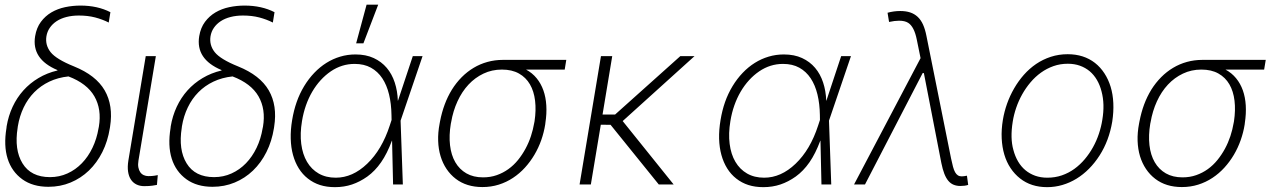

<svg xmlns="http://www.w3.org/2000/svg" viewBox="-20 -784 5411 816"><path d="M7.5 -240.1 8.2 -247.2Q15.6 -291.5 33.7 -330.3Q51.8 -369 79.4 -399.7Q106.9 -430.4 143.5 -452.2Q180 -474.1 224.1 -484.4V-486.2Q113.3 -532.7 129.3 -630.3Q135.3 -666.2 153.8 -691.1Q172.2 -715.9 198.5 -731.4Q224.8 -746.8 256.9 -753.6Q289.1 -760.3 322.1 -760.3Q394.5 -760.3 449.2 -732.2L442.1 -688.2Q415.5 -701.7 384.2 -709.9Q353 -718 315.3 -718Q286.6 -718 262.4 -711.8Q238.3 -705.6 220.5 -693.9Q202.8 -682.2 191.6 -665.8Q180.4 -649.5 177.2 -629.3Q171.5 -592 195.3 -562.1Q219.5 -532 294.4 -501.8Q387.8 -464.1 424.9 -399.9Q462 -335.6 447.8 -245.7L446.7 -239Q437.9 -183.6 415 -137.8Q392 -92 357.8 -59.1Q323.5 -26.3 279.8 -8.2Q236.2 9.9 185.7 9.9Q119.3 9.9 74.9 -22Q29.8 -54.7 12.4 -109.7Q-5 -164.8 7.5 -240.1ZM75.6 -89.8Q111.5 -31.2 192.5 -31.2Q232.2 -31.2 266.7 -46.9Q301.1 -62.5 327.9 -90.2Q354.8 -117.9 373 -155.9Q391.3 -193.9 398.8 -239L400.2 -245.7Q412.6 -319.6 381.2 -374.5Q349.8 -429.3 271 -459.2Q226.2 -454.5 189.6 -437.1Q153.1 -419.7 125.7 -392Q98.4 -364.3 80.6 -327.4Q62.9 -290.5 55.8 -247.2L55 -241.1Q40.1 -147.7 75.6 -89.8Z M525.6 -101.9 599.4 -545.5H642.4L568.5 -101.9Q565.7 -85.2 568 -72.8Q570.3 -60.4 576.2 -52Q582 -43.7 591.1 -39.6Q600.1 -35.5 610.8 -35.5Q625.7 -35.5 636.7 -37.3Q647.7 -39.1 650.6 -39.8L647 1.8Q641.7 2.8 628 5Q614.3 7.1 593 7.1Q574.6 7.1 560 0Q545.5 -7.1 536.4 -20.8Q527.3 -34.4 524.3 -54.9Q521.3 -75.3 525.6 -101.9Z M704.9 -240.1 705.6 -247.2Q713.1 -291.5 731.2 -330.3Q749.3 -369 776.8 -399.7Q804.3 -430.4 840.9 -452.2Q877.5 -474.1 921.5 -484.4V-486.2Q810.7 -532.7 826.7 -630.3Q832.7 -666.2 851.2 -691.1Q869.7 -715.9 896 -731.4Q922.2 -746.8 954.4 -753.6Q986.5 -760.3 1019.5 -760.3Q1092 -760.3 1146.7 -732.2L1139.6 -688.2Q1112.9 -701.7 1081.7 -709.9Q1050.4 -718 1012.8 -718Q984 -718 959.9 -711.8Q935.7 -705.6 918 -693.9Q900.2 -682.2 889 -665.8Q877.8 -649.5 874.6 -629.3Q869 -592 892.8 -562.1Q916.9 -532 991.8 -501.8Q1085.2 -464.1 1122.3 -399.9Q1159.4 -335.6 1145.2 -245.7L1144.2 -239Q1135.3 -183.6 1112.4 -137.8Q1089.5 -92 1055.2 -59.1Q1021 -26.3 977.3 -8.2Q933.6 9.9 883.2 9.9Q816.8 9.9 772.4 -22Q727.3 -54.7 709.9 -109.7Q692.5 -164.8 704.9 -240.1ZM773.1 -89.8Q808.9 -31.2 889.9 -31.2Q929.7 -31.2 964.1 -46.9Q998.6 -62.5 1025.4 -90.2Q1052.2 -117.9 1070.5 -155.9Q1088.8 -193.9 1096.2 -239L1097.7 -245.7Q1110.1 -319.6 1078.7 -374.5Q1047.2 -429.3 968.4 -459.2Q923.7 -454.5 887.1 -437.1Q850.5 -419.7 823.2 -392Q795.8 -364.3 778.1 -327.4Q760.3 -290.5 753.2 -247.2L752.5 -241.1Q737.6 -147.7 773.1 -89.8Z M1221.6 -273.8Q1228.3 -314.6 1240.8 -350.1Q1253.2 -385.7 1272.7 -418Q1291.9 -449.6 1315.7 -474.4Q1339.5 -499.3 1367.2 -516.7Q1394.9 -534.1 1426 -543.3Q1457 -552.6 1490.8 -552.6Q1535.2 -552.6 1568.2 -537.3Q1601.2 -522 1623.6 -495.6Q1646 -469.1 1657.7 -433.2Q1669.4 -397.4 1670.8 -356.2H1671.5L1734.4 -545.5H1775.9L1682.5 -271.3L1692.1 0H1650.6L1646.3 -186.1H1645.6Q1625.4 -131.4 1599.6 -94.3Q1573.9 -57.2 1541.2 -33.7Q1509.9 -11.4 1476.2 0Q1442.5 11.4 1403.8 11.4Q1368.3 11.4 1340 2.3Q1311.8 -6.7 1288.4 -25.2Q1265.6 -43 1249.8 -68.4Q1234 -93.8 1225.3 -125.4Q1216.6 -157 1215.6 -194.4Q1214.5 -231.9 1221.6 -273.8ZM1407 -28.8Q1478.7 -28.8 1540.5 -88.1Q1603 -147.7 1636.4 -250.4L1644.2 -274.1L1643.8 -295.1Q1643.1 -342.7 1633.5 -382.5Q1623.9 -422.2 1604.8 -451.2Q1585.6 -480.1 1556.5 -496.3Q1527.3 -512.4 1487.2 -512.4Q1432.5 -512.4 1386 -480.8Q1362.6 -464.8 1342.7 -443Q1322.8 -421.2 1307 -394.2Q1291.2 -367.2 1280.2 -335.8Q1269.2 -304.3 1263.5 -269.5Q1254.6 -216.6 1260.3 -172.4Q1266 -128.2 1284.8 -96.2Q1303.6 -64.3 1334.5 -46.5Q1365.4 -28.8 1407 -28.8ZM1493.6 -599.8 1538 -764.2H1587.4L1524.5 -599.8Z M1848.4 -258.9 1850.1 -268.1Q1857.6 -306.8 1869.9 -339.8Q1882.1 -372.9 1900.6 -403.1Q1919 -432.5 1942.3 -456Q1965.6 -479.4 1992.9 -495.7Q2020.2 -512.1 2051.7 -520.8Q2083.1 -529.5 2117.5 -529.5H2386.7L2380 -488.3H2215.6Q2242.2 -474.1 2260.7 -451.5Q2279.1 -429 2289.4 -400Q2299.7 -371.1 2301.8 -336.1Q2304 -301.1 2297.9 -261.7L2297.2 -255.3Q2291.9 -221.6 2280.4 -188.7Q2268.8 -155.9 2251.4 -126.4Q2234 -96.9 2211.1 -71.7Q2188.2 -46.5 2160.3 -28.1Q2132.5 -9.6 2099.8 0.7Q2067.1 11 2030.2 11Q1962.7 11 1916.9 -24.1Q1894.2 -41.5 1877.8 -65.9Q1861.5 -90.2 1852.5 -120Q1843.4 -149.9 1842.2 -185Q1840.9 -220.2 1848.4 -258.9ZM2033 -30.2Q2064.3 -30.2 2091.1 -39.6Q2117.9 -49 2140.6 -65.3Q2163.4 -81.7 2181.5 -104Q2199.6 -126.4 2213.4 -152Q2227.3 -177.6 2236.5 -205.6Q2245.7 -233.7 2250.4 -261.4L2251.8 -268.5Q2258.9 -315.7 2254.1 -356Q2249.3 -396.3 2232.2 -425.6Q2215.2 -454.9 2185.5 -471.6Q2155.9 -488.3 2112.9 -488.3Q2070.7 -488.3 2034.8 -471.2Q1998.9 -454.2 1971.1 -424.4Q1943.2 -394.5 1924.4 -353.5Q1905.5 -312.5 1897.4 -264.6L1896 -258.2Q1887.8 -208.8 1892.6 -166.9Q1897.4 -125 1915 -94.6Q1932.5 -64.3 1962.2 -47.2Q1991.8 -30.2 2033 -30.2Z M2534.1 -545.5H2582L2540.8 -297.2H2594.1L2871.4 -545.5H2931.8L2626.4 -269.5L2843 0H2779.8L2574.9 -253.6L2533.4 -253.9L2491.1 0H2443.2Z M3042.3 -273.8Q3049 -314.6 3061.4 -350.1Q3073.9 -385.7 3093.4 -418Q3112.6 -449.6 3136.4 -474.4Q3160.2 -499.3 3187.9 -516.7Q3215.6 -534.1 3246.6 -543.3Q3277.7 -552.6 3311.4 -552.6Q3355.8 -552.6 3388.8 -537.3Q3421.9 -522 3444.2 -495.6Q3466.6 -469.1 3478.3 -433.2Q3490.1 -397.4 3491.5 -356.2H3492.2L3555 -545.5H3596.6L3503.2 -271.3L3512.8 0H3471.2L3467 -186.1H3466.3Q3446 -131.4 3420.3 -94.3Q3394.5 -57.2 3361.9 -33.7Q3330.6 -11.4 3296.9 0Q3263.1 11.4 3224.4 11.4Q3188.9 11.4 3160.7 2.3Q3132.5 -6.7 3109 -25.2Q3086.3 -43 3070.5 -68.4Q3054.7 -93.8 3046 -125.4Q3037.3 -157 3036.2 -194.4Q3035.2 -231.9 3042.3 -273.8ZM3227.6 -28.8Q3299.4 -28.8 3361.2 -88.1Q3423.7 -147.7 3457 -250.4L3464.8 -274.1L3464.5 -295.1Q3463.8 -342.7 3454.2 -382.5Q3444.6 -422.2 3425.4 -451.2Q3406.2 -480.1 3377.1 -496.3Q3348 -512.4 3307.9 -512.4Q3253.2 -512.4 3206.7 -480.8Q3183.2 -464.8 3163.4 -443Q3143.5 -421.2 3127.7 -394.2Q3111.9 -367.2 3100.9 -335.8Q3089.8 -304.3 3084.2 -269.5Q3075.3 -216.6 3081 -172.4Q3086.6 -128.2 3105.5 -96.2Q3124.3 -64.3 3155.2 -46.5Q3186.1 -28.8 3227.6 -28.8Z M3892.4 -536.9 3876.4 -615.4Q3865.4 -670.8 3839.5 -687.1Q3825.3 -696 3801.1 -696Q3782.7 -696 3758.5 -690.7L3752.1 -729.8Q3778.4 -737.2 3806.1 -737.2Q3829.9 -737.2 3848.2 -731.2Q3866.5 -725.1 3880.1 -712.4Q3893.8 -699.6 3902.9 -679.5Q3911.9 -659.4 3917.3 -631.7L4022 -110.8Q4026.3 -90.2 4030.2 -75.6Q4034.1 -61.1 4039.2 -52Q4044.4 -43 4051.1 -38.7Q4057.9 -34.4 4067.5 -34.4Q4071.7 -34.4 4077.8 -35.3Q4083.8 -36.2 4089.5 -37.3L4094.8 1.8Q4081.3 6.4 4061.8 6.4Q4045.8 6.4 4033 1.2Q4020.2 -3.9 4010.5 -15.4Q4000.7 -27 3993.4 -45.6Q3986.2 -64.3 3980.8 -90.9L3906.6 -472.7V-473.4H3901.3L3656.2 0H3609.7Z M4242.2 -274.5Q4247.9 -308.9 4259.9 -343Q4272 -377.1 4290 -408.2Q4307.9 -439.3 4331.3 -465.9Q4354.8 -492.5 4383.5 -512.1Q4412.3 -531.6 4446 -542.6Q4479.8 -553.6 4517.8 -553.6Q4585.9 -553.6 4633.5 -516.7Q4657 -498.2 4673.8 -472.3Q4690.7 -446.4 4700.3 -414.8Q4709.9 -383.2 4711.6 -345.9Q4713.4 -308.6 4707 -267Q4693.5 -186.4 4653.4 -123.6Q4633.2 -92 4608.3 -66.9Q4583.5 -41.9 4555 -24.5Q4526.6 -7.1 4495.2 2.1Q4463.8 11.4 4430.4 11.4Q4362.2 11.4 4315.3 -25.6Q4291.9 -44 4274.9 -69.6Q4257.8 -95.2 4248.4 -127Q4239 -158.7 4237.2 -195.8Q4235.4 -233 4242.2 -274.5ZM4286.9 -146.7Q4294 -119.7 4306.8 -97.8Q4319.6 -76 4337.9 -60.7Q4356.2 -45.5 4379.6 -37.1Q4403.1 -28.8 4431.1 -28.8Q4464.1 -28.8 4492.9 -38.7Q4521.7 -48.7 4546 -66.2Q4570.3 -83.8 4590.2 -107.4Q4610.1 -131 4625.2 -158.2Q4640.3 -185.4 4650.2 -215.2Q4660.2 -245 4664.8 -274.5Q4676.1 -341.3 4661.6 -395.2Q4654.8 -422.2 4642 -444.1Q4629.3 -465.9 4611.2 -481.2Q4593 -496.4 4569.6 -504.8Q4546.2 -513.1 4518.1 -513.1Q4485.8 -513.1 4457.2 -503Q4428.6 -492.9 4404.1 -475.3Q4379.6 -457.7 4359.6 -433.9Q4339.5 -410.2 4324.2 -382.8Q4308.9 -355.5 4298.8 -325.8Q4288.7 -296.2 4284.1 -267Q4272.7 -196.4 4286.9 -146.7Z M4821 -258.9 4822.8 -268.1Q4830.3 -306.8 4842.5 -339.8Q4854.8 -372.9 4873.2 -403.1Q4891.7 -432.5 4915 -456Q4938.2 -479.4 4965.6 -495.7Q4992.9 -512.1 5024.3 -520.8Q5055.8 -529.5 5090.2 -529.5H5359.4L5352.6 -488.3H5188.2Q5214.8 -474.1 5233.3 -451.5Q5251.8 -429 5262.1 -400Q5272.4 -371.1 5274.5 -336.1Q5276.6 -301.1 5270.6 -261.7L5269.9 -255.3Q5264.6 -221.6 5253 -188.7Q5241.5 -155.9 5224.1 -126.4Q5206.7 -96.9 5183.8 -71.7Q5160.9 -46.5 5133 -28.1Q5105.1 -9.6 5072.4 0.7Q5039.8 11 5002.8 11Q4935.4 11 4889.6 -24.1Q4866.8 -41.5 4850.5 -65.9Q4834.2 -90.2 4825.1 -120Q4816.1 -149.9 4814.8 -185Q4813.6 -220.2 4821 -258.9ZM5005.7 -30.2Q5036.9 -30.2 5063.7 -39.6Q5090.6 -49 5113.3 -65.3Q5136 -81.7 5154.1 -104Q5172.2 -126.4 5186.1 -152Q5199.9 -177.6 5209.2 -205.6Q5218.4 -233.7 5223 -261.4L5224.4 -268.5Q5231.5 -315.7 5226.7 -356Q5221.9 -396.3 5204.9 -425.6Q5187.9 -454.9 5158.2 -471.6Q5128.6 -488.3 5085.6 -488.3Q5043.3 -488.3 5007.5 -471.2Q4971.6 -454.2 4943.7 -424.4Q4915.8 -394.5 4897 -353.5Q4878.2 -312.5 4870 -264.6L4868.6 -258.2Q4860.4 -208.8 4865.2 -166.9Q4870 -125 4887.6 -94.6Q4905.2 -64.3 4934.8 -47.2Q4964.5 -30.2 5005.7 -30.2Z"/></svg>

Font: Inter P Extra Light
Style: Italic
Weight: 200
Italic angle: 9.39999°
Designer: Rasmus Andersson
Foundry: rsms
Version: Version 3.018;git-588b23468